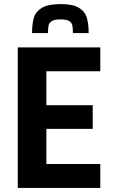

<svg xmlns="http://www.w3.org/2000/svg" viewBox="-20 -920 556 940"><path d="M67 0V-688H471V-571H207V-405H434V-289H207V-117H471V0ZM414 -758H337Q337 -784 334 -796.5Q331 -809 318.5 -817Q306 -825 277 -825Q248 -825 234.5 -817Q221 -809 218 -796Q215 -783 215 -758H137Q137 -806 146.5 -835.5Q156 -865 186.5 -882.5Q217 -900 277 -900Q336 -900 365.5 -882.5Q395 -865 404.5 -835.5Q414 -806 414 -758Z"/></svg>

Font: Saira Semi Condensed SemiBold
Style: Regular
Weight: 600
Width: 4
Designer: Hector Gatti with collaboration of the Omnibus-Type team
Foundry: Omnibus-Type
Version: Version 1.001; ttfautohint (v1.8)